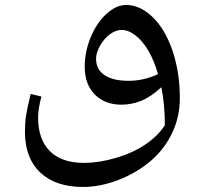

<svg xmlns="http://www.w3.org/2000/svg" viewBox="-20 -410 801 770"><path d="M641.1 91.8Q641.1 8.8 627 -60.1Q585.4 -21.5 546.6 -5.9Q507.8 9.8 466.8 9.8Q400.4 9.8 360.1 -31.2Q319.8 -72.3 319.8 -142.1Q319.8 -202.1 343.5 -260Q367.2 -317.9 406.5 -354Q445.8 -390.1 485.8 -390.1Q542 -390.1 592.3 -341.3Q642.6 -292.5 671.9 -206.3Q701.2 -120.1 701.2 -16.1Q701.2 57.6 671.1 121.8Q641.1 186 586.2 233.9Q531.2 281.7 457 310.8Q382.8 339.8 313 339.8Q203.1 339.8 141.6 282Q80.1 224.1 80.1 119.1Q80.1 82.5 84.2 54.9Q88.4 27.3 103 -33.2L146 -22.9Q132.8 27.3 132.8 61Q132.8 149.4 180.2 196.3Q227.5 243.2 315.9 243.2Q377 243.2 444.6 223.4Q512.2 203.6 563 169.4Q613.8 135.3 641.1 91.8ZM495.1 -85.9Q557.1 -85.9 613.8 -112.8Q598.1 -167 575 -206.5Q551.8 -246.1 523.2 -268.1Q494.6 -290 467.8 -290Q444.3 -290 420.7 -272.5Q397 -254.9 381.1 -226.6Q365.2 -198.2 365.2 -174.8Q365.2 -131.8 399.2 -108.9Q433.1 -85.9 495.1 -85.9Z"/></svg>

Font: Sahl Naskh
Style: Regular
Weight: 400
Designer: Pascal Zoghbi
Version: Version 1.001